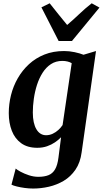

<svg xmlns="http://www.w3.org/2000/svg" viewBox="-20 -866 610 1138"><path d="M464 36Q456 98 427.2 139.8Q398.5 181.5 357.5 205.8Q316.5 230 269.5 240.8Q222.5 251.5 176.5 251.5Q152 251.5 126.2 248Q100.5 244.5 79.5 239.2Q58.5 234 48 228.5L73 133Q81 140.5 102.2 152Q123.5 163.5 151.5 172.8Q179.5 182 207 182Q243 182 267.5 172.2Q292 162.5 306.5 137.5Q321 112.5 326.5 68L342 -52.5Q326.5 -36.5 305.5 -22.2Q284.5 -8 258.5 1Q232.5 10 201 10Q143 10 105.5 -17.2Q68 -44.5 50 -91Q32 -137.5 32 -195.5Q32 -249 45.2 -302.2Q58.5 -355.5 85.5 -402.5Q112.5 -449.5 152 -485.8Q191.5 -522 243.5 -542.8Q295.5 -563.5 360 -563.5Q391 -563.5 422.5 -556.8Q454 -550 475 -541.5L549 -563.5ZM405 -491.5Q394.5 -498 380 -501.5Q365.5 -505 349.5 -505Q311 -505 282 -486Q253 -467 232.5 -434.8Q212 -402.5 199.2 -362.8Q186.5 -323 180.5 -280.5Q174.5 -238 174.5 -199.5Q174.5 -167 180 -142Q185.5 -117 195.8 -99.8Q206 -82.5 220.5 -73.5Q235 -64.5 253 -64.5Q273.5 -64.5 292.2 -73.2Q311 -82 326 -95.8Q341 -109.5 351 -125ZM327.5 -623 225.5 -822.5 274.5 -846.5Q299.5 -815.5 325.2 -782.8Q351 -750 378 -718Q415.5 -750 449.8 -782.8Q484 -815.5 523.5 -846.5L569.5 -821L406.5 -623Z"/></svg>

Font: Merriweather 28pt
Style: Bold Italic
Weight: 700
Italic angle: -7.8°
Version: Version 2.101